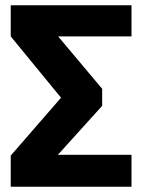

<svg xmlns="http://www.w3.org/2000/svg" viewBox="-20 -713 543 733"><path d="M482 -574H202L370 -374V-309L201 -122H482V0H21V-119L213 -340L21 -574V-693H482Z"/></svg>

Font: FiraGOUPP
Style: Bold
Weight: 700
Designer: bBox Type
Foundry: bBox Type GmbH
Version: Version 1.001